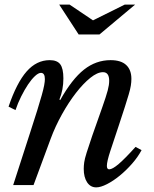

<svg xmlns="http://www.w3.org/2000/svg" viewBox="-20 -800 667 830"><path d="M425 -488Q401 -488 370.5 -463.5Q340 -439 308.5 -398.5Q277 -358 248 -306Q219 -254 199 -200L125 0H37L111 -229Q129 -284 141 -323Q153 -362 160.5 -388.5Q168 -415 171 -431.5Q174 -448 174 -458Q174 -485 157 -485Q146 -485 131 -471Q116 -457 101 -434.5Q86 -412 71.5 -383Q57 -354 47 -324L17 -339Q52 -442 95 -491Q138 -540 195 -540Q227 -540 240.5 -522Q254 -504 254 -461Q254 -412 237 -370L240 -367Q291 -458 343 -499Q395 -540 458 -540Q503 -540 525.5 -519Q548 -498 548 -459Q548 -445 545.5 -429.5Q543 -414 536.5 -392Q530 -370 520 -338.5Q510 -307 495 -262Q472 -193 457 -147.5Q442 -102 442 -83Q442 -68 452 -68Q466 -68 493 -91Q520 -114 566 -165L592 -151Q576 -121 551 -92.5Q526 -64 498 -41Q470 -18 442.5 -4Q415 10 396 10Q371 10 356.5 -12Q342 -34 342 -70Q342 -83 344 -98Q346 -113 354.5 -140Q363 -167 378.5 -212.5Q394 -258 421 -333Q430 -359 436 -377Q442 -395 445.5 -408.5Q449 -422 450.5 -432Q452 -442 452 -451Q452 -488 425 -488ZM320 -651 236 -780H281L382 -712L519 -780H564L410 -651Z"/></svg>

Font: SVN-Libre Baskerville
Style: Italic
Weight: 400
Italic angle: -14°
Designer: Pablo Impallari, Rodrigo Fuenzalida
Foundry: Pablo Impallari, Rodrigo Fuenzalida
Version: Version 1.000; ttfautohint (v1.8.4)